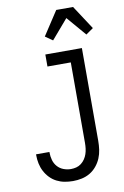

<svg xmlns="http://www.w3.org/2000/svg" viewBox="-105 -1035 710 1102"><g transform="rotate(-10 250.0 -484.0)"><path d="M229 8Q204 8 180 3.5Q156 -1 134.5 -12Q113 -23 96 -40.5Q79 -58 67.5 -80Q56 -102 51 -126Q46 -150 46 -174V-180H124V-176Q124 -154 130 -132.5Q136 -111 150.5 -94.5Q165 -78 186 -70Q207 -62 229 -62Q245 -62 260.5 -66Q276 -70 289 -80Q302 -90 311 -103.5Q320 -117 325 -132Q330 -147 332 -163Q334 -179 334 -195V-665H198V-735H411V-195Q411 -169 407.5 -143.5Q404 -118 394 -94Q384 -70 367 -49.5Q350 -29 328 -16Q306 -3 280.5 2.5Q255 8 229 8ZM256 -807 213 -837 304 -976H402L493 -837L450 -807L353 -920Z"/></g></svg>

Font: Iosevka MaddieWtf
Style: Regular
Weight: 400
Monospace: yes
Designer: Belleve Invis
Foundry: Belleve Invis
Version: Version 31.3.0; ttfautohint (v1.8.3)